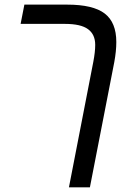

<svg xmlns="http://www.w3.org/2000/svg" viewBox="-20 -619 574 827"><path d="M472.2 -351.1 367.2 188H276.9L381.8 -352.1Q390.1 -395 390.1 -425.8Q390.1 -470.7 359.1 -493.4Q328.1 -516.1 259.8 -516.1H68.8L85 -599.1H269Q380.9 -599.1 430.9 -560.8Q481 -522.5 481 -438Q481 -398.9 472.2 -351.1Z"/></svg>

Font: Arimo
Style: Italic
Weight: 400
Italic angle: -12°
Designer: Steve Matteson
Foundry: Monotype Imaging Inc.
Version: Version 1.33